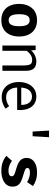

<svg xmlns="http://www.w3.org/2000/svg" viewBox="1102 -1880 796 3040"><g transform="rotate(90 1500.0 -360.0)"><path d="M300 -548.5Q382 -548.5 439.5 -513.5Q497 -478.5 527.5 -415.2Q558 -352 558 -267Q558 -178.5 527.2 -114.8Q496.5 -51 439 -17Q381.5 17 300 17Q219 17 161.2 -16.5Q103.5 -50 72.8 -113.5Q42 -177 42 -266Q42 -350.5 72.8 -414Q103.5 -477.5 161.2 -513Q219 -548.5 300 -548.5ZM300 -432Q251.5 -432 228.2 -392.2Q205 -352.5 205 -266Q205 -178 228.2 -138.5Q251.5 -99 300 -99Q348.5 -99 371.8 -138.5Q395 -178 395 -267Q395 -353 371.8 -392.5Q348.5 -432 300 -432Z M700.5 0V-526.5H772L778.5 -453.5Q810.5 -494 858.8 -515.8Q907 -537.5 952.5 -537.5Q1030 -537.5 1065.2 -496.5Q1100.5 -455.5 1100.5 -382.5V0H1016.5V-320.5Q1016.5 -374.5 1010.5 -407.8Q1004.5 -441 985.5 -456.2Q966.5 -471.5 926.5 -471.5Q895.5 -471.5 868.2 -458Q841 -444.5 819.8 -424.2Q798.5 -404 784.5 -383.5V0Z M1366.5 -233.5Q1369 -172.5 1390 -133.8Q1411 -95 1445.5 -76.8Q1480 -58.5 1520.5 -58.5Q1561 -58.5 1593.8 -70.5Q1626.5 -82.5 1661 -106L1700.5 -50.5Q1663.5 -21.5 1616.2 -5Q1569 11.5 1519.5 11.5Q1443 11.5 1389 -23Q1335 -57.5 1306.8 -119.2Q1278.5 -181 1278.5 -262.5Q1278.5 -342.5 1307 -404.5Q1335.5 -466.5 1387 -502Q1438.5 -537.5 1508.5 -537.5Q1575 -537.5 1623 -506.2Q1671 -475 1696.8 -417.2Q1722.5 -359.5 1722.5 -279.5Q1722.5 -266 1722 -254.2Q1721.5 -242.5 1720.5 -233.5ZM1509.5 -468.5Q1451 -468.5 1411.8 -427Q1372.5 -385.5 1367 -298.5H1641.5Q1640 -383 1604.5 -425.8Q1569 -468.5 1509.5 -468.5Z M2063 -478.5 2047.5 -738.5H2152.5L2137 -478.5Z M2683 -96Q2722.5 -96 2746.8 -108.5Q2771 -121 2771 -146Q2771 -163 2761.5 -174.5Q2752 -186 2725 -196.5Q2698 -207 2645 -221.5Q2596.5 -234.5 2559.2 -254.5Q2522 -274.5 2501.2 -306Q2480.5 -337.5 2480.5 -384.5Q2480.5 -432 2507 -469Q2533.5 -506 2585 -527.2Q2636.5 -548.5 2711 -548.5Q2782 -548.5 2834.8 -530.2Q2887.5 -512 2926 -484L2863 -391Q2830 -411.5 2792 -423.8Q2754 -436 2715.5 -436Q2677 -436 2658.2 -425.8Q2639.5 -415.5 2639.5 -395Q2639.5 -381.5 2649.2 -371.8Q2659 -362 2686 -351.8Q2713 -341.5 2765 -326.5Q2816.5 -312 2854.8 -293Q2893 -274 2914 -242.2Q2935 -210.5 2935 -158.5Q2935 -100.5 2900.5 -61.2Q2866 -22 2809 -2.5Q2752 17 2684 17Q2607 17 2548 -5Q2489 -27 2447.5 -63L2527 -152Q2558 -128 2597.2 -112Q2636.5 -96 2683 -96Z"/></g></svg>

Font: Fast_Mono
Style: Regular
Weight: 400
Monospace: yes
Designer: Carrois Corporate, Edenspiekermann AG, Nikita Prokopov
Foundry: Carrois Corporate, Edenspiekermann AG, Nikita Prokopov
Version: Version 5.002